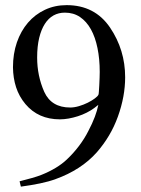

<svg xmlns="http://www.w3.org/2000/svg" viewBox="-20 -693 540 737"><path d="M357.9 -329.6Q358.9 -331.5 359.6 -342Q360.4 -352.5 361.1 -366.2Q361.8 -379.9 362.3 -394Q362.8 -408.2 362.8 -417Q362.8 -466.8 354.2 -508.5Q345.7 -550.3 328.9 -580.6Q312 -610.8 287.1 -627.7Q262.2 -644.5 229 -644.5Q205.1 -644.5 185.5 -633.8Q166 -623 152.1 -601.3Q138.2 -579.6 130.4 -547.4Q122.6 -515.1 122.6 -472.2Q122.6 -401.9 149.9 -340.3Q177.2 -280.3 249.5 -280.3Q265.1 -280.3 283.2 -285.6Q301.3 -291 316.9 -298.8Q332.5 -306.6 344 -315.2Q355.5 -323.7 357.9 -329.6ZM460.4 -396.5Q460.4 -322.8 432.6 -245.6Q418.5 -206.5 398.4 -172.9Q378.4 -139.2 352.1 -108.9Q321.3 -74.2 281.5 -48.6Q241.7 -22.9 194.3 -5.9Q168 3.9 133.8 11Q99.6 18.1 60.1 23.4L55.2 2.9Q80.1 -3.4 101.8 -9.5Q123.5 -15.6 139.6 -22Q168.9 -33.7 193.6 -48.6Q218.3 -63.5 236.3 -80.6Q262.2 -105 283.2 -132.8Q304.2 -160.6 318.8 -189.5Q334.5 -219.2 344 -244.6Q353.5 -270 357.4 -290.5Q353.5 -288.1 349.6 -284.4Q345.7 -280.8 341.8 -278.3Q328.6 -268.6 312.5 -260.5Q296.4 -252.4 278.8 -246.8Q261.2 -241.2 243.4 -238Q225.6 -234.9 210 -234.9Q127 -234.9 77.6 -293.5Q53.2 -322.8 41.7 -358.2Q30.3 -393.6 29.8 -434.6Q29.8 -486.8 44.9 -530.5Q60.1 -574.2 87.4 -606Q114.7 -637.7 152.6 -655.5Q190.4 -673.3 235.8 -673.3Q343.8 -673.3 402.3 -587.4Q460.4 -501.5 460.4 -396.5Z"/></svg>

Font: Dima Niloofar
Style: Regular
Weight: 400
Designer: R.Balvardi
Foundry: Dima Software Group
Version: Version 3.00;November 13, 2018;FontCreator 11.5.0.2427 64-bi